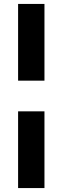

<svg xmlns="http://www.w3.org/2000/svg" viewBox="-20 -746 322 976"><path d="M72 -336V-726H206V-336ZM72 210V-180H206V210Z"/></svg>

Font: Archivo Expanded Black
Style: Italic
Weight: 900
Width: 7
Italic angle: -10°
Designer: Hector Gatti
Foundry: Omnibus-Type
Version: Version 2.001